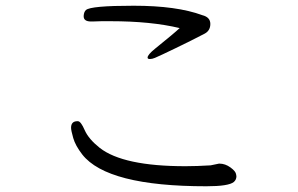

<svg xmlns="http://www.w3.org/2000/svg" viewBox="-20 -665 1040 670"><path d="M715 -88 744 -94H746Q766 -94 784.5 -80.5Q803 -67 804 -56L805 -50Q805 -38 796 -30Q778 -15 700 -15Q354 -15 267 -126Q243 -157 235.5 -183.5Q228 -210 228 -219Q228 -241 248 -242H252Q262 -242 275.5 -211Q289 -180 328 -149Q410 -85 627 -85Q667 -85 715 -88ZM607 -567Q507 -591 366 -591H334Q319 -591 303 -590H298Q272 -590 272 -608V-610Q273 -624 280 -630Q296 -645 446.5 -645Q597 -645 686 -612Q714 -605 714 -581.5Q714 -558 694 -547.5Q674 -537 646 -523Q618 -509 592 -496.5Q566 -484 548 -475.5Q530 -467 520.5 -463Q511 -459 503 -459Q495 -459 495 -464Q495 -474 521 -495Q588 -549 607 -567Z"/></svg>

Font: LXGW WenKai
Style: Regular
Weight: 400
Designer: LXGW / Fontworks Inc.
Foundry: LXGW / Fontworks Inc.
Version: Version 1.520; June 14, 2025